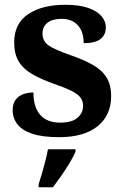

<svg xmlns="http://www.w3.org/2000/svg" viewBox="-20 -568 521 809"><path d="M229.1 10Q159.4 10 116.3 -4.3Q73.2 -18.6 53.3 -44.5Q33.4 -70.3 33.4 -103.5Q33.4 -131.7 46.1 -148.2Q58.9 -164.6 78.9 -171.5Q98.9 -178.3 120.8 -178.3Q120.8 -116.5 149.5 -83.9Q178.2 -51.3 233.4 -51.3Q283.5 -51.3 306.8 -71.9Q330.1 -92.5 330.1 -122Q330.1 -143.6 318.1 -158.1Q306.2 -172.7 279.7 -185.8Q253.2 -199 208.8 -214.2Q152 -234.3 114.4 -256.4Q76.9 -278.5 58.3 -309.9Q39.8 -341.3 39.8 -388.9Q39.8 -469.1 98.9 -508.5Q157.9 -547.9 255.1 -547.9Q315.3 -547.9 353 -534.2Q390.7 -520.6 408.4 -499Q426 -477.4 426 -453Q426 -420.8 403.2 -403.4Q380.3 -386 332.6 -386Q332.6 -435.5 307.5 -462Q282.4 -488.6 240.2 -488.6Q200.8 -488.6 179.9 -472.1Q159.1 -455.7 159.1 -426.5Q159.1 -394.3 185.3 -376.2Q211.5 -358 280.2 -334.5Q333.8 -315.9 371.4 -294.5Q409.1 -273.1 428.6 -242.1Q448.2 -211 448.2 -162.7Q448.2 -82.3 391.3 -36.2Q334.4 10 229.1 10ZM142.9 208Q149.5 187.7 157.1 161.9Q164.7 136 171.4 109.3Q178.2 82.7 182.2 61H298.3V71Q289.3 92 273.3 118.7Q257.2 145.4 238.3 172.4Q219.4 199.4 203.1 221H142.9Z"/></svg>

Font: Noto Serif Ethiopic
Style: Regular
Weight: 400
Designer: Monotype Design Team
Foundry: Monotype Imaging Inc.
Version: Version 2.102